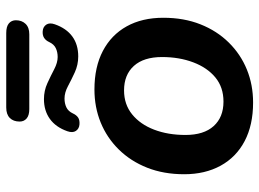

<svg xmlns="http://www.w3.org/2000/svg" viewBox="-128 -694 832 616"><g transform="rotate(-90 288.0 -386.0)"><path d="M267 10Q195 10 143.5 -17Q92 -44 64.5 -94Q37 -144 37 -211Q37 -277 58 -330Q79 -383 116.5 -421Q154 -459 203 -479Q252 -499 309 -499Q381 -499 432.5 -472Q484 -445 511.5 -395.5Q539 -346 539 -278Q539 -212 518 -159Q497 -106 459.5 -68Q422 -30 373 -10Q324 10 267 10ZM270 -85Q316 -85 347.5 -111Q379 -137 396 -182Q413 -227 413 -282Q413 -341 384.5 -372.5Q356 -404 306 -404Q261 -404 229 -378Q197 -352 180 -307.5Q163 -263 163 -207Q163 -148 191.5 -116.5Q220 -85 270 -85ZM486 -708H246Q226 -708 216 -716.5Q206 -725 206 -739Q206 -759 217.5 -770.5Q229 -782 251 -782H490Q511 -782 521 -773.5Q531 -765 531 -751Q531 -732 519.5 -720Q508 -708 486 -708ZM197 -547Q183 -548 176 -558.5Q169 -569 175 -586Q188 -623 214.5 -642Q241 -661 278 -661Q305 -661 329 -650Q353 -639 374 -628Q395 -617 413 -617Q429 -617 441.5 -623Q454 -629 461 -644Q466 -655 474.5 -660.5Q483 -666 496 -665Q510 -664 517 -653.5Q524 -643 518 -626Q505 -589 479 -570Q453 -551 415 -551Q388 -551 364 -562Q340 -573 319.5 -584Q299 -595 280 -595Q264 -595 251.5 -589Q239 -583 232 -568Q227 -557 219 -551.5Q211 -546 197 -547Z"/></g></svg>

Font: Nunito Variable Extra Light
Style: Italic
Weight: 200
Italic angle: -9°
Designer: Vernon Adams
Foundry: Vernon Adams
Version: Version 3.602